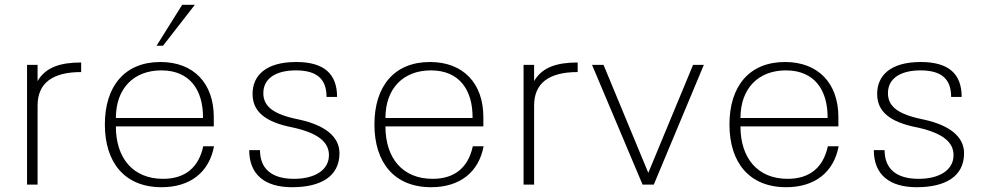

<svg xmlns="http://www.w3.org/2000/svg" viewBox="-20 -771 4120 802"><path d="M137 -432V-500H93V0H137V-330C137 -423 198 -470 319 -470V-510C230 -510 176 -489 143 -442Z M418 -251C418 -93 500 11 655 11C775 11 854 -52 874 -160H829C810 -72 754 -24 661 -24C536 -24 464 -110 464 -243H873V-282C873 -423 789 -512 650 -512C501 -512 418 -411 418 -251ZM464 -278C464 -402 539 -477 654 -477C773 -477 829 -395 828 -278ZM794 -751H741L634 -580H661Z M1021 -144C1021 -41 1087 11 1200 11C1320 11 1398 -34 1398 -131C1398 -201 1336 -248 1232 -271L1205 -277C1112 -299 1080 -333 1080 -382C1080 -443 1132 -477 1216 -477C1307 -477 1344 -438 1344 -366H1388C1388 -464 1332 -512 1217 -512C1090 -512 1035 -455 1035 -379C1035 -318 1070 -269 1182 -243L1210 -237C1308 -214 1354 -178 1354 -123C1354 -60 1294 -24 1208 -24C1115 -24 1066 -66 1066 -144Z M1544 -251C1544 -93 1626 11 1781 11C1901 11 1980 -52 2000 -160H1955C1936 -72 1880 -24 1787 -24C1662 -24 1590 -110 1590 -243H1999V-282C1999 -423 1915 -512 1776 -512C1627 -512 1544 -411 1544 -251ZM1590 -278C1590 -402 1665 -477 1780 -477C1899 -477 1955 -395 1954 -278Z M2211 -432V-500H2167V0H2211V-330C2211 -423 2272 -470 2393 -470V-510C2304 -510 2250 -489 2217 -442Z M2875 -500 2688 -49 2501 -500H2453L2664 0H2711L2920 -500Z M3027 -251C3027 -93 3109 11 3264 11C3384 11 3463 -52 3483 -160H3438C3419 -72 3363 -24 3270 -24C3145 -24 3073 -110 3073 -243H3482V-282C3482 -423 3398 -512 3259 -512C3110 -512 3027 -411 3027 -251ZM3073 -278C3073 -402 3148 -477 3263 -477C3382 -477 3438 -395 3437 -278Z M3630 -144C3630 -41 3696 11 3809 11C3929 11 4007 -34 4007 -131C4007 -201 3945 -248 3841 -271L3814 -277C3721 -299 3689 -333 3689 -382C3689 -443 3741 -477 3825 -477C3916 -477 3953 -438 3953 -366H3997C3997 -464 3941 -512 3826 -512C3699 -512 3644 -455 3644 -379C3644 -318 3679 -269 3791 -243L3819 -237C3917 -214 3963 -178 3963 -123C3963 -60 3903 -24 3817 -24C3724 -24 3675 -66 3675 -144Z"/></svg>

Font: Perun ExtraLight
Style: Regular
Weight: 200
Foundry: Copyright (c) Stefan Peev, Context Ltd, 2016
Version: Version 1.089